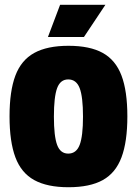

<svg xmlns="http://www.w3.org/2000/svg" viewBox="-20 -775 574 805"><path d="M267 10Q178 10 123.5 -20Q69 -50 44.5 -115.5Q20 -181 20 -287Q20 -393 44.5 -458Q69 -523 123.5 -553Q178 -583 267 -583Q357 -583 411 -553Q465 -523 489.5 -458Q514 -393 514 -287Q514 -181 489.5 -115.5Q465 -50 411 -20Q357 10 267 10ZM266 -131Q300 -131 314 -167.5Q328 -204 328 -286Q328 -369 314 -405.5Q300 -442 266 -442Q233 -442 219.5 -405.5Q206 -369 206 -286Q206 -204 219.5 -167.5Q233 -131 266 -131ZM232 -755H422L332 -620H181Z"/></svg>

Font: Protest Strike
Style: Regular
Weight: 400
Designer: Octavio Pardo
Foundry: Ashler Design
Version: Version 2.005; ttfautohint (v1.8.4.7-5d5b)